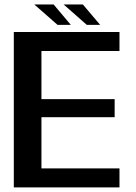

<svg xmlns="http://www.w3.org/2000/svg" viewBox="-20 -814 592 834"><path d="M40 0H499V-82.5H160V-305H478V-383.5H160V-592.5H499V-675H40ZM230 -706H287.5L213 -794.5H129ZM357 -706H415L340 -794.5H256.5Z"/></svg>

Font: Anybody Medium
Style: Regular
Weight: 500
Designer: Tyler Finck
Foundry: Etcetera Type Company
Version: Version 1.110